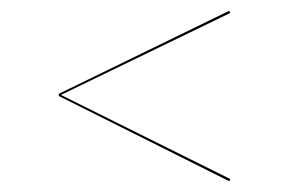

<svg xmlns="http://www.w3.org/2000/svg" viewBox="-20 -509 536 356"><path d="M407 -485 93 -333 407 -177 405 -173 89 -331V-335L405 -489Z"/></svg>

Font: FiraGO Four
Style: Regular
Weight: 100
Designer: bBox Type
Foundry: bBox Type GmbH
Version: Version 1.001